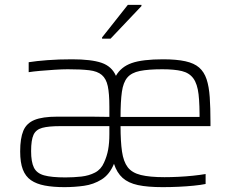

<svg xmlns="http://www.w3.org/2000/svg" viewBox="-20 -762 959 790"><path d="M245 8Q199 8 164.5 1.5Q130 -5 107.5 -20.5Q85 -36 74 -64.5Q63 -93 63 -139Q63 -193 76 -224Q89 -255 122 -268.5Q155 -282 215 -282Q249 -282 285 -282Q321 -282 357.5 -282Q394 -282 430 -281V-323Q430 -377 423.5 -407.5Q417 -438 399 -453.5Q381 -469 347 -473Q313 -477 259 -477Q236 -477 205 -475Q174 -473 145.5 -470.5Q117 -468 98 -465V-506Q129 -511 175 -514.5Q221 -518 276 -518Q356 -518 398 -503.5Q440 -489 457 -450Q478 -487 522 -502.5Q566 -518 651 -518Q706 -518 742.5 -510Q779 -502 799.5 -484Q820 -466 830 -436Q840 -406 843 -362Q846 -318 846 -259V-243H476Q476 -180 482 -138.5Q488 -97 505.5 -74Q523 -51 559.5 -42Q596 -33 657 -33Q684 -33 714.5 -34.5Q745 -36 774 -39Q803 -42 826 -46V-5Q807 -1 777 2Q747 5 714 6.5Q681 8 649 8Q587 8 547.5 -0.5Q508 -9 484.5 -30Q461 -51 449 -88Q431 -44 398 -23.5Q365 -3 325.5 2.5Q286 8 245 8ZM249 -32Q283 -32 314.5 -35.5Q346 -39 371 -52Q396 -65 408 -93Q420 -119 425 -146.5Q430 -174 430 -210V-243H227Q180 -243 154 -236Q128 -229 118 -207.5Q108 -186 108 -140Q108 -96 119.5 -72.5Q131 -49 161.5 -40.5Q192 -32 249 -32ZM801 -259Q802 -331 797 -374Q792 -417 775.5 -439.5Q759 -462 728.5 -469.5Q698 -477 648 -477Q590 -477 555.5 -470Q521 -463 504 -443Q487 -423 481.5 -384Q476 -345 476 -281H822ZM400 -603V-608L506 -742H562V-737L435 -603Z"/></svg>

Font: Saira Thin ExtraLight
Style: Regular
Weight: 250
Version: Version 1.101